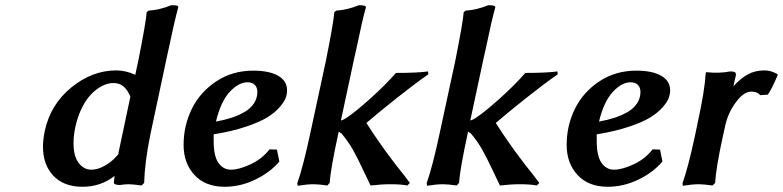

<svg xmlns="http://www.w3.org/2000/svg" viewBox="-20 -712 3026 742"><path d="M418 -391.1Q403.8 -391.1 388.4 -385.7Q373 -380.4 355.2 -367.7Q337.4 -355 322 -335.9Q306.6 -316.9 292.7 -286.9Q278.8 -256.8 271 -220.2Q264.2 -188 264.2 -159.2Q264.2 -107.9 284.2 -82Q304.2 -56.2 333 -56.2Q358.9 -56.2 387.9 -73.2Q417 -90.3 439.9 -119.1L437 -117.2Q459 -218.8 483.9 -338.9Q472.7 -364.7 457.3 -377.9Q441.9 -391.1 418 -391.1ZM429.2 -439.9Q465.8 -439.9 502.9 -422.9Q504.4 -429.7 508.1 -448Q511.7 -466.3 514.2 -476.1Q543.9 -624.5 546.9 -665L554.2 -670.9Q597.7 -673.8 642.1 -691.9Q657.7 -691.9 663.6 -690.2Q669.4 -688.5 668.9 -684.1Q654.8 -633.8 625 -492.2L561 -191.9Q539.1 -83.5 537.1 -4.9L526.9 4.9Q493.7 0 477.1 0Q463.9 0 443.8 2.9Q436 2.9 430.4 1.7Q424.8 0.5 422.4 -1.5Q419.9 -3.4 420.9 -5.9H419.9Q420.9 -15.1 421.4 -19.3Q421.9 -23.4 422.9 -32.2Q369.6 9.8 298.8 9.8Q226.6 9.8 186.3 -32.7Q146 -75.2 146 -146Q146 -169.9 152.8 -205.1Q174.8 -308.1 255.6 -374Q336.4 -439.9 429.2 -439.9Z M1089.4 -362.8Q1089.4 -348.6 1084 -333.5Q1078.6 -318.4 1060.3 -297.4Q1042 -276.4 1012.7 -258.3Q983.4 -240.2 929.7 -222.2Q876 -204.1 805.7 -192.9V-167Q805.7 -108.9 824.2 -82.5Q842.8 -56.2 872.6 -56.2Q903.8 -56.2 948.5 -77.1Q993.2 -98.1 1021.5 -134.8L1050.3 -133.8L1059.6 -87.9Q1024.4 -45.9 966.8 -18.1Q909.2 9.8 848.6 9.8Q773.4 9.8 731.4 -35.9Q689.5 -81.5 689.5 -151.9Q689.5 -226.6 721.4 -291.5Q753.4 -356.4 815.9 -397.7Q878.4 -439 958.5 -439Q1020.5 -439 1054.9 -419.2Q1089.4 -399.4 1089.4 -362.8ZM974.6 -356.9Q974.6 -373.5 964.8 -383.8Q955.1 -394 936.5 -394Q902.3 -394 867.7 -356.7Q833 -319.3 814.5 -242.2Q847.2 -248 874.3 -256.8Q901.4 -265.6 924.8 -279.1Q948.2 -292.5 961.4 -312.5Q974.6 -332.5 974.6 -356.9Z M1180.2 -202.1 1239.3 -476.1Q1269 -624.5 1272 -665L1279.3 -670.9Q1322.8 -673.8 1367.2 -691.9Q1382.3 -691.9 1388.7 -689.7Q1395 -687.5 1394 -683.1Q1381.3 -639.2 1356.9 -522Q1356 -517.1 1353.5 -507.1Q1351.1 -497.1 1350.1 -492.2L1297.4 -246.1Q1309.1 -249.5 1319.3 -256.8Q1353.5 -279.3 1411.6 -331.5Q1469.7 -383.8 1510.3 -430.2Q1594.2 -430.2 1634.3 -436L1635.3 -424.8Q1582 -387.7 1510.7 -331.1Q1439.5 -274.4 1396 -236.8Q1411.1 -212.9 1424.6 -192.9Q1438 -172.9 1451.2 -154.5Q1464.4 -136.2 1471.4 -126.2Q1478.5 -116.2 1492.7 -97.7Q1506.8 -79.1 1511.2 -73.2Q1545.9 -30.3 1564 -4.9L1554.2 4.9Q1530.8 0 1489.3 0Q1453.6 0 1412.1 4.9Q1404.8 -10.7 1383.3 -55.2Q1360.8 -103.5 1343.3 -134.3Q1325.7 -165 1300.3 -195.8Q1289.6 -203.1 1289.1 -203.1Q1289.1 -202.6 1288.6 -201.2Q1288.1 -199.7 1288.1 -199.2Q1257.8 -60.1 1253.9 -4.9L1245.1 4.9Q1211.9 0 1191.9 0Q1166.5 0 1130.4 5.9L1128.9 -3.9Q1151.9 -68.8 1180.2 -202.1Z M1680.2 -202.1 1739.3 -476.1Q1769 -624.5 1772 -665L1779.3 -670.9Q1822.8 -673.8 1867.2 -691.9Q1882.3 -691.9 1888.7 -689.7Q1895 -687.5 1894 -683.1Q1881.3 -639.2 1856.9 -522Q1856 -517.1 1853.5 -507.1Q1851.1 -497.1 1850.1 -492.2L1797.4 -246.1Q1809.1 -249.5 1819.3 -256.8Q1853.5 -279.3 1911.6 -331.5Q1969.7 -383.8 2010.3 -430.2Q2094.2 -430.2 2134.3 -436L2135.3 -424.8Q2082 -387.7 2010.7 -331.1Q1939.5 -274.4 1896 -236.8Q1911.1 -212.9 1924.6 -192.9Q1938 -172.9 1951.2 -154.5Q1964.4 -136.2 1971.4 -126.2Q1978.5 -116.2 1992.7 -97.7Q2006.8 -79.1 2011.2 -73.2Q2045.9 -30.3 2064 -4.9L2054.2 4.9Q2030.8 0 1989.3 0Q1953.6 0 1912.1 4.9Q1904.8 -10.7 1883.3 -55.2Q1860.8 -103.5 1843.3 -134.3Q1825.7 -165 1800.3 -195.8Q1789.6 -203.1 1789.1 -203.1Q1789.1 -202.6 1788.6 -201.2Q1788.1 -199.7 1788.1 -199.2Q1757.8 -60.1 1753.9 -4.9L1745.1 4.9Q1711.9 0 1691.9 0Q1666.5 0 1630.4 5.9L1628.9 -3.9Q1651.9 -68.8 1680.2 -202.1Z M2569.8 -362.8Q2569.8 -348.6 2564.5 -333.5Q2559.1 -318.4 2540.8 -297.4Q2522.5 -276.4 2493.2 -258.3Q2463.9 -240.2 2410.2 -222.2Q2356.4 -204.1 2286.1 -192.9V-167Q2286.1 -108.9 2304.7 -82.5Q2323.2 -56.2 2353 -56.2Q2384.3 -56.2 2429 -77.1Q2473.6 -98.1 2502 -134.8L2530.8 -133.8L2540 -87.9Q2504.9 -45.9 2447.3 -18.1Q2389.6 9.8 2329.1 9.8Q2253.9 9.8 2211.9 -35.9Q2169.9 -81.5 2169.9 -151.9Q2169.9 -226.6 2201.9 -291.5Q2233.9 -356.4 2296.4 -397.7Q2358.9 -439 2439 -439Q2501 -439 2535.4 -419.2Q2569.8 -399.4 2569.8 -362.8ZM2455.1 -356.9Q2455.1 -373.5 2445.3 -383.8Q2435.5 -394 2417 -394Q2382.8 -394 2348.1 -356.7Q2313.5 -319.3 2294.9 -242.2Q2327.6 -248 2354.7 -256.8Q2381.8 -265.6 2405.3 -279.1Q2428.7 -292.5 2441.9 -312.5Q2455.1 -332.5 2455.1 -356.9Z M2934.6 -439.9Q2940.9 -439.9 2946.5 -439.2Q2952.1 -438.5 2957.8 -436.8Q2963.4 -435.1 2966.1 -434.1Q2968.8 -433.1 2975.1 -430.2Q2981.4 -427.2 2982.4 -426.8L2985.8 -422.9Q2975.1 -396.5 2963.4 -373.8Q2951.7 -351.1 2946.8 -346.2L2917.5 -344.2Q2907.7 -357.9 2882.8 -357.9Q2854.5 -357.9 2824.7 -317.9Q2794.9 -277.8 2783.7 -231Q2782.2 -222.2 2778.1 -205.1Q2773.9 -188 2772.5 -180.2Q2746.6 -61 2743.7 -4.9L2733.4 4.9Q2700.2 0 2680.7 0Q2654.8 0 2618.7 5.9L2617.7 -3.9Q2638.7 -62.5 2664.6 -182.1Q2666 -190.4 2670.2 -208.5Q2674.3 -226.6 2675.8 -235.8Q2703.6 -362.3 2706.5 -423.8Q2706.5 -424.3 2707.5 -428.5Q2708.5 -432.6 2708.5 -433.1Q2762.2 -427.7 2801.8 -436Q2816.4 -436 2820.8 -432.4Q2825.2 -428.7 2823.7 -419.9Q2821.3 -408.2 2819.3 -401.4Q2817.4 -394.5 2814.5 -378.9Q2843.3 -410.2 2870.8 -425Q2898.4 -439.9 2934.6 -439.9Z"/></svg>

Font: Linear Smooth
Style: Bold Italic
Weight: 700
Designer: Philipp H. Poll, Flanker
Foundry: Philipp H. Poll, reworked by Flanker
Version: Version 1.061 | FøM Fix